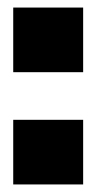

<svg xmlns="http://www.w3.org/2000/svg" viewBox="-20 -502 255 508"><path d="M15 -311V-482H200V-311ZM15 -14V-185H200V-14Z"/></svg>

Font: Boz Display
Style: Regular
Weight: 900
Version: Version 2.000; ttfautohint (v1.8.3)